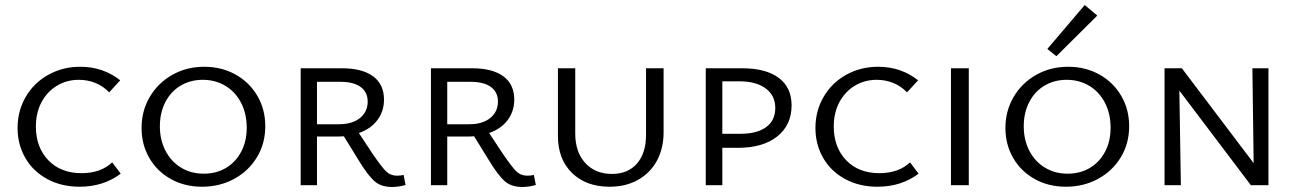

<svg xmlns="http://www.w3.org/2000/svg" viewBox="-20 -738 5166 765"><path d="M50 -228Q50 -296 82.5 -352Q115 -408 172.5 -440Q230 -472 300 -472Q391 -472 459 -418L415 -370Q391 -395 360 -407.5Q329 -420 294 -420Q246 -420 207 -396.5Q168 -373 145.5 -331Q123 -289 123 -234Q123 -151 172.5 -99.5Q222 -48 305 -48Q381 -48 427 -91L461 -46Q392 6 297 6Q225 6 168.5 -24.5Q112 -55 81 -108.5Q50 -162 50 -228Z M544 -228Q544 -296 576.5 -351.5Q609 -407 666 -439.5Q723 -472 794 -472Q863 -472 918.5 -441Q974 -410 1005.5 -356Q1037 -302 1037 -235Q1037 -166 1003.5 -111Q970 -56 912.5 -25Q855 6 785 6Q716 6 661 -24.5Q606 -55 575 -108.5Q544 -162 544 -228ZM963 -229Q963 -285 940.5 -328.5Q918 -372 878 -396Q838 -420 788 -420Q739 -420 700 -397Q661 -374 639 -331.5Q617 -289 617 -235Q617 -180 639.5 -137Q662 -94 701.5 -70Q741 -46 792 -46Q842 -46 880.5 -69Q919 -92 941 -133.5Q963 -175 963 -229Z M1596 -1Q1568 7 1542 7Q1498 7 1471.5 -16.5Q1445 -40 1408 -101L1350 -195Q1340 -194 1320 -194H1243V0H1178V-466H1342Q1423 -466 1466.5 -434Q1510 -402 1510 -341Q1510 -295 1484 -260Q1458 -225 1410 -208L1464 -126Q1501 -72 1518.5 -55Q1536 -38 1562 -38Q1576 -38 1588 -41ZM1331 -243Q1384 -243 1414.5 -268Q1445 -293 1445 -333Q1445 -371 1417 -391.5Q1389 -412 1336 -412H1243V-243Z M2115 -1Q2087 7 2061 7Q2017 7 1990.5 -16.5Q1964 -40 1927 -101L1869 -195Q1859 -194 1839 -194H1762V0H1697V-466H1861Q1942 -466 1985.5 -434Q2029 -402 2029 -341Q2029 -295 2003 -260Q1977 -225 1929 -208L1983 -126Q2020 -72 2037.5 -55Q2055 -38 2081 -38Q2095 -38 2107 -41ZM1850 -243Q1903 -243 1933.5 -268Q1964 -293 1964 -333Q1964 -371 1936 -391.5Q1908 -412 1855 -412H1762V-243Z M2203 -196V-466H2272V-206Q2272 -132 2312 -88.5Q2352 -45 2418 -45Q2482 -45 2518 -86.5Q2554 -128 2554 -200V-466H2624V-211Q2624 -146 2597 -97Q2570 -48 2521.5 -21Q2473 6 2409 6Q2315 6 2259 -49Q2203 -104 2203 -196Z M3134 -318Q3134 -240 3077 -194.5Q3020 -149 2920 -149H2858V0H2792V-466H2937Q3031 -466 3082.5 -428Q3134 -390 3134 -318ZM3069 -308Q3069 -357 3031 -385.5Q2993 -414 2926 -414H2858V-205H2931Q2996 -205 3032.5 -231.5Q3069 -258 3069 -308Z M3229 -228Q3229 -296 3261.5 -352Q3294 -408 3351.5 -440Q3409 -472 3479 -472Q3570 -472 3638 -418L3594 -370Q3570 -395 3539 -407.5Q3508 -420 3473 -420Q3425 -420 3386 -396.5Q3347 -373 3324.5 -331Q3302 -289 3302 -234Q3302 -151 3351.5 -99.5Q3401 -48 3484 -48Q3560 -48 3606 -91L3640 -46Q3571 6 3476 6Q3404 6 3347.5 -24.5Q3291 -55 3260 -108.5Q3229 -162 3229 -228Z M3769 -466H3840V0H3769Z M4153 -543 4302 -718 4352 -676 4189 -514ZM3986 -228Q3986 -296 4018.5 -351.5Q4051 -407 4108 -439.5Q4165 -472 4236 -472Q4305 -472 4360.5 -441Q4416 -410 4447.5 -356Q4479 -302 4479 -235Q4479 -166 4445.5 -111Q4412 -56 4354.5 -25Q4297 6 4227 6Q4158 6 4103 -24.5Q4048 -55 4017 -108.5Q3986 -162 3986 -228ZM4405 -229Q4405 -285 4382.5 -328.5Q4360 -372 4320 -396Q4280 -420 4230 -420Q4181 -420 4142 -397Q4103 -374 4081 -331.5Q4059 -289 4059 -235Q4059 -180 4081.5 -137Q4104 -94 4143.5 -70Q4183 -46 4234 -46Q4284 -46 4322.5 -69Q4361 -92 4383 -133.5Q4405 -175 4405 -229Z M5034 -466V0H4964L4679 -377L4685 0H4620V-466H4689L4975 -88L4970 -466Z"/></svg>

Font: Ysabeau SC
Style: Regular
Weight: 400
Designer: Christian Thalmann (Catharsis Fonts)
Version: Version 0.003